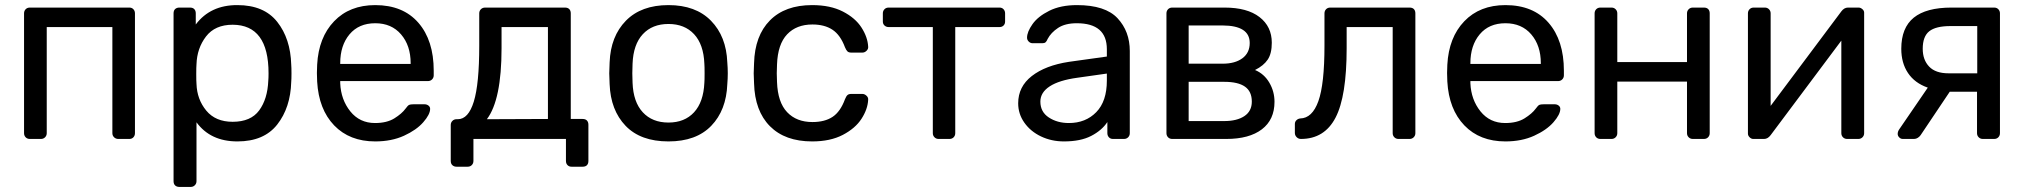

<svg xmlns="http://www.w3.org/2000/svg" viewBox="-20 -550 8013 760"><path d="M75.2 -22.9V-497.1Q75.2 -506.8 81.5 -513.4Q87.9 -520 98.1 -520H492.2Q502 -520 508.1 -513.4Q514.2 -506.8 514.2 -497.1V-22.9Q514.2 -13.2 508.1 -6.6Q502 0 492.2 0H448.2Q438.5 0 431.6 -6.6Q424.8 -13.2 424.8 -22.9V-442.9H165V-22.9Q165 -13.2 158.4 -6.6Q151.9 0 142.1 0H98.1Q87.9 0 81.5 -6.6Q75.2 -13.2 75.2 -22.9Z M667 167V-497.1Q667 -508.3 673.3 -514.2Q679.7 -520 689.9 -520H731.9Q743.2 -520 749 -513.9Q754.9 -507.8 754.9 -497.1V-453.1Q813 -530.3 919.9 -529.8Q1024.9 -529.8 1077.4 -463.4Q1129.9 -397 1132.8 -293.9Q1133.8 -282.7 1133.8 -259.8Q1133.8 -236.8 1132.8 -226.1Q1129.9 -124 1077.4 -57.1Q1024.9 9.8 919.9 9.8Q813 9.8 757.8 -65.9V167Q757.8 176.8 751.2 183.3Q744.6 189.9 734.9 189.9H689.9Q679.7 189.9 673.3 184.1Q667 178.2 667 167ZM757.8 -217.8Q759.8 -156.7 796.4 -112.3Q833 -67.9 900.9 -67.9Q972.7 -67.9 1005.9 -113Q1039.1 -158.2 1042 -231Q1043 -240.7 1043 -259.8Q1043 -451.7 900.9 -452.1Q831.1 -452.1 795.4 -405.5Q759.8 -358.9 757.8 -295.9Q756.8 -284.7 756.8 -256.8Q756.8 -229 757.8 -217.8Z M1234.4 -261.2 1235.4 -293.9Q1241.2 -401.9 1302.5 -465.8Q1363.8 -529.8 1465.3 -529.8Q1575.2 -529.8 1636 -460Q1696.8 -390.1 1696.8 -270V-252Q1696.8 -242.2 1690.2 -235.6Q1683.6 -229 1673.3 -229H1326.7V-220.2Q1329.6 -155.3 1366.7 -109.1Q1403.8 -63 1464.4 -63Q1511.2 -63 1541 -81.5Q1570.8 -100.1 1585.4 -120.1Q1594.2 -132.3 1599.4 -134.8Q1604.5 -137.2 1616.7 -137.2H1660.6Q1669.4 -137.2 1676 -132.1Q1682.6 -127 1682.6 -119.1Q1682.6 -97.2 1655.5 -66.2Q1628.4 -35.2 1579.1 -12.7Q1529.8 9.8 1465.3 9.8Q1363.8 9.8 1302.7 -53.7Q1241.7 -117.2 1235.4 -227.1ZM1326.7 -296.9H1605.5V-299.8Q1605.5 -369.6 1567.6 -413.8Q1529.8 -458 1465.3 -458Q1400.4 -458 1363.5 -414.1Q1326.7 -370.1 1326.7 -299.8Z M1764.2 -55.2Q1764.2 -64.9 1770.8 -71.5Q1777.3 -78.1 1787.1 -78.1H1792Q1834 -78.1 1855.5 -147.9Q1877 -217.8 1877 -369.1V-497.1Q1877 -506.8 1883.5 -513.4Q1890.1 -520 1900.4 -520H2216.3Q2227.5 -520 2233.4 -513.9Q2239.3 -507.8 2239.3 -497.1V-79.1H2286.1Q2297.4 -79.1 2303.2 -73Q2309.1 -66.9 2309.1 -56.2V86.9Q2309.1 98.1 2303.2 104Q2297.4 109.9 2286.1 109.9H2242.2Q2232.4 109.9 2226.3 103.5Q2220.2 97.2 2220.2 86.9V0H1854V86.9Q1854 96.7 1847.7 103.3Q1841.3 109.9 1831.1 109.9H1787.1Q1777.3 109.9 1770.8 104Q1764.2 98.1 1764.2 86.9ZM1907.2 -78.1 2148.9 -79.1V-442.9H1965.3V-358.9Q1965.3 -154.8 1907.2 -78.1Z M2391.6 -259.8 2393.1 -303.2Q2397 -406.2 2457.5 -468Q2518.1 -529.8 2626 -529.8Q2733.9 -529.8 2794.4 -467.8Q2855 -405.8 2858.9 -303.2Q2860.8 -281.2 2860.8 -259.8Q2860.8 -238.8 2858.9 -216.8Q2855 -113.8 2795.4 -52Q2735.8 9.8 2626 9.8Q2515.6 9.8 2456.3 -52Q2397 -113.8 2393.1 -216.8ZM2482.9 -259.8 2483.9 -222.2Q2486.8 -146 2524.4 -105.5Q2562 -64.9 2626 -64.9Q2689.9 -64.9 2727.3 -105.5Q2764.6 -146 2768.1 -222.2Q2769 -231.9 2769 -259.8Q2769 -287.6 2768.1 -297.9Q2765.1 -374 2727.5 -414.6Q2689.9 -455.1 2626 -455.1Q2562 -455.1 2524.4 -414.6Q2486.8 -374 2483.9 -297.9Z M2963.4 -259.8 2964.8 -299.8Q2967.8 -408.7 3027.6 -469.2Q3087.4 -529.8 3194.8 -529.8Q3266.6 -529.8 3316.2 -504.4Q3365.7 -479 3390.1 -440.9Q3414.6 -402.8 3416.5 -365.2Q3417.5 -356.4 3410.2 -349.1Q3402.8 -341.8 3393.6 -341.8H3349.6Q3339.8 -341.8 3334.7 -346.4Q3329.6 -351.1 3324.7 -362.8Q3306.6 -411.6 3275.1 -432.4Q3243.7 -453.1 3195.8 -453.1Q3132.8 -453.1 3095.7 -414.1Q3058.6 -375 3055.7 -294.9L3054.7 -259.8L3055.7 -225.1Q3058.6 -145 3095.7 -106Q3132.8 -66.9 3195.8 -66.9Q3244.6 -66.9 3275.6 -87.4Q3306.6 -107.9 3324.7 -157.2Q3329.6 -169.4 3334.7 -173.8Q3339.8 -178.2 3349.6 -178.2H3393.6Q3402.3 -178.2 3409.9 -171.1Q3417.5 -164.1 3416.5 -154.8Q3414.6 -117.7 3390.1 -79.8Q3365.7 -42 3316.2 -16.1Q3266.6 9.8 3194.8 9.8Q3087.4 9.8 3027.6 -50.5Q2967.8 -110.8 2964.8 -220.2Z M3474.6 -464.8V-497.1Q3474.6 -506.8 3481 -513.4Q3487.3 -520 3497.6 -520H3936.5Q3946.3 -520 3952.4 -513.4Q3958.5 -506.8 3958.5 -497.1V-464.8Q3958.5 -455.1 3952.4 -449Q3946.3 -442.9 3936.5 -442.9H3761.2V-22.9Q3761.2 -13.2 3754.9 -6.6Q3748.5 0 3738.3 0H3695.3Q3685.5 0 3679 -6.6Q3672.4 -13.2 3672.4 -22.9V-442.9H3497.6Q3487.8 -442.9 3481.2 -449Q3474.6 -455.1 3474.6 -464.8Z M4010.3 -141.1Q4010.3 -207 4064.2 -249Q4118.2 -291 4210.9 -305.2L4361.3 -326.2V-355Q4361.3 -458 4242.2 -458Q4196.3 -458 4168.2 -439.5Q4140.1 -420.9 4127 -396Q4123 -386.2 4118.7 -382.6Q4114.3 -378.9 4106 -378.9H4067.4Q4058.6 -378.9 4052 -385.5Q4045.4 -392.1 4045.4 -400.9Q4045.4 -423.8 4066.9 -454.3Q4088.4 -484.9 4133.3 -507.3Q4178.2 -529.8 4243.2 -529.8Q4355 -529.8 4403.6 -477.8Q4452.1 -425.8 4452.1 -348.1V-22.9Q4452.1 -13.2 4445.6 -6.6Q4439 0 4429.2 0H4385.3Q4375.5 0 4369.4 -6.6Q4363.3 -13.2 4363.3 -22.9V-66.9Q4341.3 -33.7 4299.3 -12Q4257.3 9.8 4191.4 9.8Q4142.1 9.8 4100.6 -10Q4059.1 -29.8 4034.7 -64.5Q4010.3 -99.1 4010.3 -141.1ZM4098.1 -147.9Q4098.1 -106.9 4131.6 -85Q4165 -63 4210.9 -63Q4277.3 -63 4319.3 -106Q4361.3 -148.9 4361.3 -231V-258.8L4244.1 -242.2Q4172.4 -232.4 4135.3 -208.3Q4098.1 -184.1 4098.1 -147.9Z M4597.2 -22.9V-497.1Q4597.2 -506.8 4603.5 -513.4Q4609.9 -520 4620.1 -520H4827.1Q4917 -520 4965.6 -482.4Q5014.2 -444.8 5014.2 -380.9Q5014.2 -337.9 4998 -314Q4981.9 -290 4947.8 -272.9Q4983.9 -257.8 5004.4 -222.9Q5024.9 -188 5024.9 -147Q5024.9 -76.2 4974.9 -38.1Q4924.8 0 4834 0H4620.1Q4609.9 0 4603.5 -6.6Q4597.2 -13.2 4597.2 -22.9ZM4685.1 -70.8H4826.2Q4876 -70.8 4905.5 -90.3Q4935.1 -109.9 4935.1 -147.9Q4935.1 -188 4908 -207Q4880.9 -226.1 4826.2 -226.1H4685.1ZM4685.1 -297.9H4819.8Q4868.7 -297.9 4897.7 -319.3Q4926.8 -340.8 4926.8 -379.9Q4926.8 -448.7 4819.8 -449.2H4685.1Z M5105.5 -23.9V-59.1Q5105.5 -67.9 5111.6 -74Q5117.7 -80.1 5126.5 -81.1Q5174.3 -82 5198.5 -149.4Q5222.7 -216.8 5222.7 -369.1V-497.1Q5222.7 -506.8 5229 -513.4Q5235.4 -520 5245.6 -520H5559.6Q5570.8 -520 5576.7 -513.9Q5582.5 -507.8 5582.5 -497.1V-22.9Q5582.5 -13.2 5575.9 -6.6Q5569.3 0 5559.6 0H5515.6Q5505.9 0 5499.3 -6.6Q5492.7 -13.2 5492.7 -22.9V-442.9H5310.5V-358.9Q5310.5 -168.9 5266.6 -84.5Q5222.7 0 5129.4 0Q5119.6 0 5112.5 -7.1Q5105.5 -14.2 5105.5 -23.9Z M5708 -261.2 5709 -293.9Q5714.8 -401.9 5776.1 -465.8Q5837.4 -529.8 5939 -529.8Q6048.8 -529.8 6109.6 -460Q6170.4 -390.1 6170.4 -270V-252Q6170.4 -242.2 6163.8 -235.6Q6157.2 -229 6147 -229H5800.3V-220.2Q5803.2 -155.3 5840.3 -109.1Q5877.4 -63 5938 -63Q5984.9 -63 6014.6 -81.5Q6044.4 -100.1 6059.1 -120.1Q6067.9 -132.3 6073 -134.8Q6078.1 -137.2 6090.3 -137.2H6134.3Q6143.1 -137.2 6149.7 -132.1Q6156.2 -127 6156.2 -119.1Q6156.2 -97.2 6129.2 -66.2Q6102.1 -35.2 6052.7 -12.7Q6003.4 9.8 5939 9.8Q5837.4 9.8 5776.4 -53.7Q5715.3 -117.2 5709 -227.1ZM5800.3 -296.9H6079.1V-299.8Q6079.1 -369.6 6041.3 -413.8Q6003.4 -458 5939 -458Q5874 -458 5837.2 -414.1Q5800.3 -370.1 5800.3 -299.8Z M6292 -22.9V-497.1Q6292 -506.8 6298.3 -513.4Q6304.7 -520 6314.9 -520H6358.9Q6368.7 -520 6375.2 -513.4Q6381.8 -506.8 6381.8 -497.1V-304.2H6657.7V-497.1Q6657.7 -506.8 6664.3 -513.4Q6670.9 -520 6680.7 -520H6724.6Q6735.8 -520 6741.7 -513.9Q6747.6 -507.8 6747.6 -497.1V-22.9Q6747.6 -13.2 6741.2 -6.6Q6734.9 0 6724.6 0H6680.7Q6670.9 0 6664.3 -6.6Q6657.7 -13.2 6657.7 -22.9V-227.1H6381.8V-22.9Q6381.8 -13.2 6375.2 -6.6Q6368.7 0 6358.9 0H6314.9Q6304.7 0 6298.3 -6.6Q6292 -13.2 6292 -22.9Z M6898.9 -21V-497.1Q6898.9 -506.8 6905.3 -513.4Q6911.6 -520 6921.9 -520H6965.8Q6975.6 -520 6982.2 -513.4Q6988.8 -506.8 6988.8 -497.1V-130.9L7268.6 -504.9Q7279.8 -520 7294.9 -520H7336.9Q7344.7 -520 7351.8 -513.9Q7358.9 -507.8 7358.9 -500V-22.9Q7358.9 -13.2 7352.3 -6.6Q7345.7 0 7335.9 0H7291.5Q7281.7 0 7275.1 -6.6Q7268.6 -13.2 7268.6 -22.9V-389.2L6988.8 -15.1Q6977.5 0 6962.9 0H6919.9Q6912.1 0 6905.5 -6.6Q6898.9 -13.2 6898.9 -21Z M7491.7 -20Q7491.7 -29.8 7498.5 -39.1L7610.8 -203.1Q7559.1 -221.2 7532.5 -261Q7505.9 -300.8 7505.9 -356.9Q7505.9 -439.9 7555.2 -480Q7604.5 -520 7704.6 -520H7873.5Q7883.8 -520 7890.1 -513.4Q7896.5 -506.8 7896.5 -497.1V-22.9Q7896.5 -13.2 7890.1 -6.6Q7883.8 0 7873.5 0H7828.6Q7818.8 0 7812.3 -6.6Q7805.7 -13.2 7805.7 -22.9V-187H7697.8L7582.5 -15.1Q7578.6 -9.3 7571.5 -4.6Q7564.5 0 7556.6 0H7511.7Q7503.9 0 7497.8 -6.1Q7491.7 -12.2 7491.7 -20ZM7590.8 -356.9Q7590.8 -313 7616.2 -286.4Q7641.6 -259.8 7692.9 -259.8H7806.6V-446.8H7700.7Q7642.6 -446.8 7616.7 -426.3Q7590.8 -405.8 7590.8 -356.9Z"/></svg>

Font: Rubik AZ
Style: Regular
Weight: 400
Designer: Hubert and Fischer
Foundry: Hubert & Fischer
Version: Version 2.000